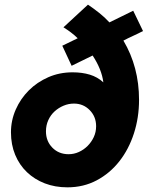

<svg xmlns="http://www.w3.org/2000/svg" viewBox="-20 -794 633 823"><path d="M287 -512Q277 -534 267 -555Q257 -576 247 -598Q264 -606 280 -614Q296 -622 313 -630Q300 -643 284 -655Q268 -667 252 -677Q278 -701 304.5 -725.5Q331 -750 357 -774Q381 -758 405.5 -738.5Q430 -719 449 -698Q475 -711 500 -723Q525 -735 551 -748L593 -661Q572 -650 551 -640.5Q530 -631 509 -620Q576 -507 576 -366Q576 -290 554 -222Q532 -154 491.5 -102.5Q451 -51 394.5 -21Q338 9 269 9Q216 9 172 -8Q128 -25 95.5 -56Q63 -87 45 -130.5Q27 -174 27 -227Q27 -278 47.5 -324.5Q68 -371 103.5 -406.5Q139 -442 187 -463Q235 -484 291 -484Q332 -484 365 -474Q398 -464 423 -441Q416 -497 377 -556Q354 -545 332 -534Q310 -523 287 -512ZM274 -133Q297 -133 318 -142.5Q339 -152 355.5 -168.5Q372 -185 382 -206.5Q392 -228 392 -253Q392 -294 364.5 -322Q337 -350 297 -350Q274 -350 252.5 -341Q231 -332 214 -316.5Q197 -301 187 -279Q177 -257 177 -231Q177 -189 204.5 -161Q232 -133 274 -133Z"/></svg>

Font: Rosa Sans Black
Style: Italic
Weight: 900
Italic angle: -12°
Designer: Pentagram / MCKL
Foundry: Pentagram / MCKL
Version: Version 1.005;September 16, 2019;FontCreator 11.5.0.2425 64-